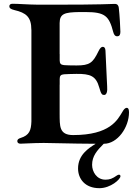

<svg xmlns="http://www.w3.org/2000/svg" viewBox="-20 -752 709 1010"><path d="M575.6 -583.8C578.8 -572.1 583.8 -561.1 596.2 -561.1C610.4 -561.1 612.9 -571.7 613.3 -584.5C613.6 -596.9 609 -677.6 604.8 -711.6C603.3 -722.7 598.4 -731.5 583.5 -731.5C555.8 -731.5 530.9 -727.3 258.9 -727.3H182.2C122.9 -728 77.4 -732.2 45.5 -732.2C34.1 -732.2 29.1 -726.6 29.1 -718.8C29.1 -710.2 35.2 -703.8 56.1 -698.9C117.2 -684.7 144.9 -662.6 144.9 -595.9H145.2V-113.3C143.5 -66.4 134.6 -40.5 88.4 -26.3C76.7 -22.7 71 -17.8 71 -9.6C71 -1.8 76.7 3.9 87.4 3.9C104 3.9 147.4 0.4 208.1 0H211.3C259.2 0 338.8 3.6 483.3 4.3C445.7 27.7 390.6 62.5 390.6 134.2C390.6 188.2 426.8 237.9 502.8 237.9C562.1 237.9 613.6 191.1 613.6 175.4C613.6 170.8 611.9 166.9 605.8 166.9C601.9 166.9 599.1 168.7 595.9 170.5C571 187.9 557.2 193.2 534.8 193.2C487.9 193.2 464.5 150.6 464.5 115.1C464.5 69.2 490.1 39.8 525.6 4.3H526.6C597.7 4.3 658.7 -81 658.7 -161.9C658.7 -181.8 651.6 -184.7 647.4 -184.7C637.4 -184.7 631 -176.1 623.2 -162.6C598.4 -121.8 558.9 -41.5 364.7 -41.5C290.1 -41.5 294.4 -89.8 293.7 -153.8V-306.5H294V-336.3C294 -353.3 299.7 -359.7 316.8 -361.2C331.7 -362.2 352.3 -362.9 382.1 -363.3C455.3 -364 485.1 -352.6 502.1 -291.5C512.1 -255.3 517.4 -252.5 527.7 -252.5C536.9 -252.5 543.3 -261.7 544 -278.8C544.7 -297.9 540.5 -344.5 534.8 -485.8C534.1 -500.7 528.1 -505.7 520.6 -505.7C513.5 -505.7 506.4 -500 497.9 -482.2C468.4 -421.2 451.7 -407.7 382.8 -407.7C350.1 -407.7 330.6 -408.4 316.8 -409.4C299.7 -411.2 294 -417.6 294 -434.7V-468H293.7V-631C294.4 -680 319.2 -687.5 398.1 -688.6H430C533 -688.6 553.6 -667.6 575.6 -583.8Z"/></svg>

Font: Margiela Serif Semibold
Style: Regular
Weight: 600
Designer: Andreas Faust, Stefan Endress
Version: Version 1.002;FEAKit 1.0